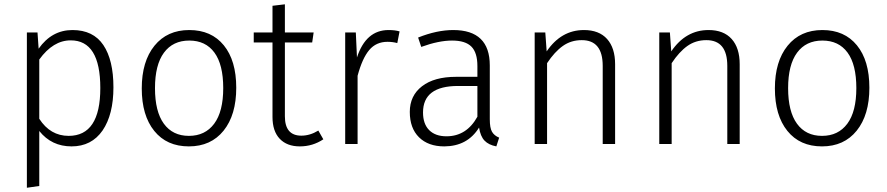

<svg xmlns="http://www.w3.org/2000/svg" viewBox="-20 -675 4159 900"><path d="M301.8 -38.1Q450.2 -38.1 450.2 -262.2Q450.2 -486.3 311 -485.8Q229 -485.8 164.1 -396V-118.2Q215.8 -38.1 301.8 -38.1ZM511.7 -265.6Q511.7 -138.2 460.9 -63.5Q409.2 11.2 315.4 11.2Q221.7 11.2 164.1 -61V196.8L106 205.1V-522.9H155.8L161.1 -446.8Q222.7 -534.2 319.8 -534.2Q417 -534.2 464.4 -463.9Q511.7 -393.6 511.7 -265.6Z M985.1 -428.5Q943.8 -484.9 867.2 -484.9Q790.5 -484.9 748.5 -428Q706.5 -371.1 706.5 -261.7Q706.5 -152.3 748 -95.2Q789.6 -38.1 865.5 -38.1Q941.4 -38.1 983.9 -95Q1026.4 -151.9 1026.4 -262Q1026.4 -372.1 985.1 -428.5ZM704.1 -460.7Q763.7 -534.2 867.2 -534.2Q970.7 -534.2 1029.1 -462.6Q1087.4 -391.1 1087.4 -263.7Q1087.4 -136.2 1028.1 -62.5Q968.8 11.2 865.2 11.2Q761.7 11.2 703.1 -61.3Q644.5 -133.8 644.5 -260.5Q644.5 -387.2 704.1 -460.7Z M1257.3 -127V-476.1H1169.4V-522.9H1257.3V-647.9L1315.4 -654.8V-522.9H1450.2L1443.4 -476.1H1315.4V-129.9Q1315.4 -39.1 1392.6 -39.1Q1433.1 -39.1 1472.2 -63L1495.6 -22Q1445.8 11.2 1385.5 11.2Q1325.2 11.2 1291.3 -24.4Q1257.3 -60.1 1257.3 -127Z M1801.3 -534.2Q1832 -534.2 1853 -527.8L1842.3 -473.1Q1820.3 -479 1796.4 -479Q1743.2 -479 1710.7 -440.4Q1678.2 -401.9 1656.2 -319.8V0H1598.1V-522.9H1647.9L1653.3 -405.8Q1695.3 -534.2 1801.3 -534.2Z M2072.8 -36.1Q2167 -36.1 2217.8 -127.9V-272H2127Q1962.9 -272 1962.9 -147.9Q1962.9 -93.8 1991.9 -64.9Q2021 -36.1 2072.8 -36.1ZM2275.9 -368.2V-116.2Q2275.9 -75.2 2286.4 -57.1Q2296.9 -39.1 2319.8 -29.8L2306.6 11.2Q2270.5 4.4 2251.2 -15.9Q2231.9 -36.1 2225.6 -77.1Q2171.4 10.7 2062.5 11.2Q1987.3 11.2 1944.1 -31.5Q1900.9 -74.2 1900.9 -150.4Q1900.9 -226.6 1958.3 -270.8Q2015.6 -314.9 2117.7 -314.9H2217.8V-365.2Q2217.8 -428.2 2189.7 -456.5Q2161.6 -484.9 2099.1 -484.9Q2036.6 -484.9 1954.6 -455.1L1939.9 -499Q2027.8 -534.2 2104.5 -534.2Q2275.9 -534.2 2275.9 -368.2Z M2717.3 -534.2Q2788.1 -534.2 2825.7 -492.2Q2863.3 -450.2 2863.3 -374V0H2805.2V-366.2Q2805.2 -487.3 2706.5 -486.8Q2656.7 -486.8 2618.2 -459.5Q2579.6 -432.1 2544.4 -378.9V0H2486.3V-522.9H2536.1L2542.5 -434.1Q2610.4 -534.2 2717.3 -534.2Z M3301.3 -534.2Q3372.1 -534.2 3409.7 -492.2Q3447.3 -450.2 3447.3 -374V0H3389.2V-366.2Q3389.2 -487.3 3290.5 -486.8Q3240.7 -486.8 3202.1 -459.5Q3163.6 -432.1 3128.4 -378.9V0H3070.3V-522.9H3120.1L3126.5 -434.1Q3194.3 -534.2 3301.3 -534.2Z M3952.9 -428.5Q3911.6 -484.9 3835 -484.9Q3758.3 -484.9 3716.3 -428Q3674.3 -371.1 3674.3 -261.7Q3674.3 -152.3 3715.8 -95.2Q3757.3 -38.1 3833.3 -38.1Q3909.2 -38.1 3951.7 -95Q3994.1 -151.9 3994.1 -262Q3994.1 -372.1 3952.9 -428.5ZM3671.9 -460.7Q3731.4 -534.2 3835 -534.2Q3938.5 -534.2 3996.8 -462.6Q4055.2 -391.1 4055.2 -263.7Q4055.2 -136.2 3995.8 -62.5Q3936.5 11.2 3833 11.2Q3729.5 11.2 3670.9 -61.3Q3612.3 -133.8 3612.3 -260.5Q3612.3 -387.2 3671.9 -460.7Z"/></svg>

Font: FiraSans-Light
Style: Regular
Weight: 300
Designer: Carrois Corporate & Edenspiekermann AG
Foundry: Carrois Corporate GbR & Edenspiekermann AG
Version: Version 3.106;PS 003.106;hotconv 1.0.70;makeotf.lib2.5.58329